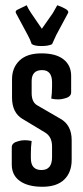

<svg xmlns="http://www.w3.org/2000/svg" viewBox="-20 -704 319 734"><path d="M98 -99Q98 -54 138.5 -54Q179 -54 179 -103V-144Q179 -181 153 -197L65 -250Q26 -274 26 -331V-401Q26 -445 54.5 -472.5Q83 -500 138.5 -500Q194 -500 223 -477Q252 -454 252 -414V-351Q252 -334 228 -328Q216 -324 202.5 -324Q189 -324 176 -327Q179 -349 179 -374V-389Q179 -436 141 -436Q101 -436 101 -394V-348Q101 -313 123 -301L211 -250Q254 -226 254 -168V-93Q254 -45 225.5 -17.5Q197 10 142 10Q87 10 56 -12Q25 -34 25 -75V-141Q25 -158 49 -164Q61 -168 74.5 -168Q88 -168 101 -165Q98 -143 98 -118ZM199 -684Q241 -669 241 -658Q241 -655 239 -652L195 -570L179 -535Q165 -528 138 -528Q111 -528 101 -536Q96 -552 86 -570L42 -652Q40 -655 40 -659Q40 -663 45 -666L82 -684Q88 -670 99 -654L140 -594L182 -654Z"/></svg>

Font: Medula One
Style: Regular
Weight: 400
Designer: Luciano Vergara
Foundry: Luciano Vergara
Version: Version 1.002